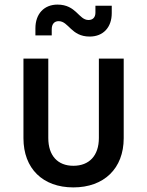

<svg xmlns="http://www.w3.org/2000/svg" viewBox="-20 -805 640 835"><path d="M370 -646C428 -646 466 -685 466 -748V-780H395V-750C395 -729 383 -718 365 -718C322 -718 312 -785 230 -785C172 -785 134 -745 134 -682V-651H205V-678C205 -701 217 -713 235 -713C279 -713 289 -646 370 -646ZM299 10C432 10 518 -72 518 -204V-550H410V-205C410 -128 368 -84 299 -84C231 -84 190 -128 190 -205V-550H82V-204C82 -72 166 10 299 10Z"/></svg>

Font: Tekne LDO SemiBold
Style: Regular
Weight: 600
Monospace: yes
Designer: Alessio Laiso, Mario Rullo, Paolo Rosset
Foundry: Alessio Laiso
Version: Version 1.000;hotconv 1.0.109;makeotfexe 2.5.65596